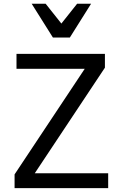

<svg xmlns="http://www.w3.org/2000/svg" viewBox="-20 -981 640 1001"><path d="M56 0H544V-77.6H161.2L527 -628.2V-700H66V-622.4H421.8L56 -71.8ZM255.8 -785.4H344.2L454.8 -961.4H382L300 -858.2L218 -961.4H145.2Z"/></svg>

Font: CommitMonoV143 ExtLt
Style: Regular
Weight: 200
Monospace: yes
Designer: Eigil Nikolajsen
Foundry: Eigil Nikolajsen
Version: Version 1.143